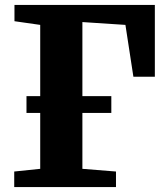

<svg xmlns="http://www.w3.org/2000/svg" viewBox="-20 -763 676 783"><path d="M38 0V-63.5L144 -74.5V-661.5L39 -676.5V-743H611.5V-450H524L491.5 -661.5L316 -673V-74.5L453 -63.5V0ZM88 -302.5V-371H434V-302.5Z"/></svg>

Font: Merriweather 24pt Black
Style: Regular
Weight: 900
Designer: Eben Sorkin
Foundry: Eben Sorkin
Version: Version 2.100